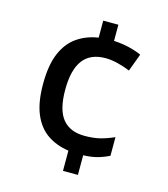

<svg xmlns="http://www.w3.org/2000/svg" viewBox="-110 -810 791 906"><g transform="rotate(15 286.0 -357.0)"><path d="M356 -645Q396 -643 431 -634.5Q466 -626 492 -614L460 -528Q432 -540 399.5 -548Q367 -556 339 -556Q265 -556 229 -508Q193 -460 193 -363Q193 -265 229.5 -220.5Q266 -176 337 -176Q381 -176 414 -184.5Q447 -193 480 -208V-117Q452 -103 422.5 -95Q393 -87 355 -86V10H282V-89Q221 -98 177 -128.5Q133 -159 109 -216Q85 -273 85 -362Q85 -454 109.5 -512Q134 -570 178.5 -601Q223 -632 282 -641V-724H356Z"/></g></svg>

Font: Noto Sans Vithkuqi Medium
Style: Regular
Weight: 500
Version: Version 1.001